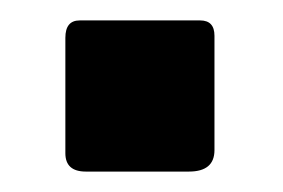

<svg xmlns="http://www.w3.org/2000/svg" viewBox="-20 -168 277 188"><path d="M190 -21Q190 0 165 0H64Q44 0 44 -18V-131Q44 -148 58 -148H176Q190 -148 190 -133Z"/></svg>

Font: Libre Franklin SemiBold
Style: Regular
Weight: 600
Designer: Pablo Impallari, Rodrigo Fuenzalida, Nhung Nguyen
Foundry: Impallari Type
Version: Version 3.000